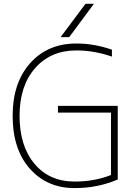

<svg xmlns="http://www.w3.org/2000/svg" viewBox="-20 -969 713 1001"><path d="M340.8 -775.4H295.9L425.8 -949.2H469.7ZM378.9 -706.1Q244.1 -706.1 163.1 -613.8Q82 -521.5 82 -364.7Q82 -208 159.7 -115.2Q237.3 -22.5 369.1 -22.5Q472.7 -22.5 558.6 -56.6V-381.8H282.2V-417H593.8V-33.2Q489.3 11.7 369.1 11.7Q225.6 11.7 135.7 -89.4Q45.9 -190.4 45.9 -365.2Q45.9 -537.1 137.2 -639.6Q228.5 -742.2 378.9 -742.2Q470.7 -742.2 563.5 -710V-673.8Q470.7 -706.1 378.9 -706.1Z"/></svg>

Font: Gen Shin Gothic ExtraLight
Style: Regular
Weight: 100
Designer: [Source Han Sans]
Ryoko NISHIZUKA  (kana & ideographs); Paul D. Hunt (Latin, Greek & Cyrillic); Wenlong ZHANG  (bopomofo
Version: Version 1.002.20150607